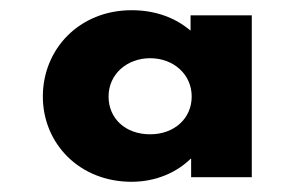

<svg xmlns="http://www.w3.org/2000/svg" viewBox="-20 -860 577 376"><path d="M63.9 -671C63.9 -579 135.4 -504 237.7 -504C286.1 -504 326.8 -523 353.2 -549H354.3V-513H473.1V-830H353.2V-800C323.5 -825 285 -840 237.7 -840C135.4 -840 63.9 -764 63.9 -671ZM192.6 -671C192.6 -715 228.9 -746 274 -746C319.1 -746 355.4 -715 355.4 -671C355.4 -628 321.3 -597 274 -597C225.6 -597 192.6 -628 192.6 -671Z"/></svg>

Font: Hussar
Style: BdWide
Weight: 700
Foundry: Cannot Into Space Fonts
Version: Version 2.00